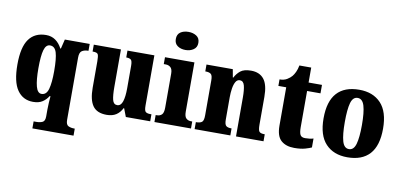

<svg xmlns="http://www.w3.org/2000/svg" viewBox="-86 -1058 3272 1567"><g transform="rotate(10 1550.0 -274.5)"><path d="M245 224V166H269Q297 166 318 156.5Q339 147 339 108V52Q339 24 341 -7Q343 -38 345 -60H338Q320 -30 290 -10Q260 10 212 10Q128 10 81 -57.5Q34 -125 34 -269Q34 -413 82.5 -479.5Q131 -546 224 -546Q269 -546 302 -522.5Q335 -499 356 -458H361L380 -536H586V-479H582Q554 -479 533 -466.5Q512 -454 512 -409V106Q512 146 532.5 156Q553 166 583 166H586V224ZM269 -66Q310 -66 324.5 -118.5Q339 -171 339 -267Q339 -371 324.5 -419.5Q310 -468 270 -468Q236 -468 222 -419.5Q208 -371 208 -268Q208 -171 222 -118.5Q236 -66 269 -66Z M822 10Q741 10 706.5 -39Q672 -88 672 -188V-407Q672 -450 665 -464.5Q658 -479 624 -479H620V-536H845V-226Q845 -155 854 -119Q863 -83 893 -83Q924 -83 937 -123Q950 -163 950 -232V-418Q950 -460 937.5 -469.5Q925 -479 902 -479H899V-536H1122V-119Q1122 -76 1135 -67Q1148 -58 1171 -58H1182V0H980L954 -68H950Q931 -30 900 -10Q869 10 822 10Z M1364 -623Q1324 -623 1297.5 -642Q1271 -661 1271 -698Q1271 -737 1297.5 -755Q1324 -773 1364 -773Q1402 -773 1430 -755Q1458 -737 1458 -698Q1458 -661 1430 -642Q1402 -623 1364 -623ZM1217 0V-58H1227Q1252 -58 1267.5 -73Q1283 -88 1283 -131V-412Q1283 -450 1266.5 -464.5Q1250 -479 1227 -479H1210V-536H1454V-128Q1454 -87 1470 -72.5Q1486 -58 1510 -58H1520V0Z M1550 0V-58H1554Q1584 -58 1599.5 -69.5Q1615 -81 1615 -125V-415Q1615 -456 1601 -467.5Q1587 -479 1558 -479H1554V-536H1772L1784 -469H1788Q1805 -503 1834 -526.5Q1863 -550 1922 -550Q1992 -550 2028.5 -504.5Q2065 -459 2065 -358V-128Q2065 -82 2076 -70Q2087 -58 2117 -58H2121V0H1893V-323Q1893 -386 1883.5 -421.5Q1874 -457 1845 -457Q1823 -457 1810.5 -435.5Q1798 -414 1792.5 -379Q1787 -344 1787 -305V-122Q1787 -81 1800.5 -69.5Q1814 -58 1843 -58H1846V0Z M2376 10Q2308 10 2267.5 -25.5Q2227 -61 2227 -149V-466H2162V-520Q2199 -520 2224 -535.5Q2249 -551 2262 -567Q2274 -581 2285 -604.5Q2296 -628 2302 -660H2400V-536H2511V-466H2400V-165Q2400 -122 2410 -103Q2420 -84 2451 -84Q2490 -84 2519 -93V-19Q2503 -11 2467 -0.5Q2431 10 2376 10Z M2816 10Q2702 10 2636.5 -59.5Q2571 -129 2571 -270Q2571 -411 2634 -480.5Q2697 -550 2819 -550Q2933 -550 2998.5 -480.5Q3064 -411 3064 -270Q3064 -129 3001 -59.5Q2938 10 2816 10ZM2818 -58Q2858 -58 2873.5 -112Q2889 -166 2889 -270Q2889 -375 2873 -428.5Q2857 -482 2817 -482Q2777 -482 2762 -428.5Q2747 -375 2747 -270Q2747 -166 2762.5 -112Q2778 -58 2818 -58Z"/></g></svg>

Font: Noto Serif Thai Condensed Black
Style: Regular
Weight: 900
Width: 3
Designer: Monotype Design Team
Foundry: Monotype Imaging Inc.
Version: Version 2.002; ttfautohint (v1.8.4.7-5d5b)